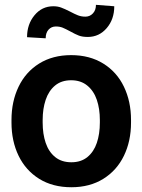

<svg xmlns="http://www.w3.org/2000/svg" viewBox="-20 -777 598 807"><path d="M349 -621.7Q326.7 -621.7 311.7 -627.3Q296.7 -633 274.7 -645.3Q256.3 -655.3 243.8 -660.5Q231.3 -665.7 214.7 -665.7Q196 -665.7 184 -652.3Q172 -639 172 -616L93.7 -620.7Q93.7 -675 125 -712.8Q156.3 -750.7 204 -750.7Q222.3 -750.7 236.8 -745.3Q251.3 -740 273.7 -728.7Q293.7 -718 307.8 -712.5Q322 -707 339 -707Q357.7 -707 370.5 -720.7Q383.3 -734.3 383.3 -756.7L460.3 -750.7Q460.3 -696 428.5 -658.8Q396.7 -621.7 349 -621.7ZM279 -545.3Q356.7 -545.3 413.8 -510Q471 -474.7 500.8 -412.7Q530.7 -350.7 530.7 -272.7V-262Q530.7 -183.7 500.8 -122.2Q471 -60.7 414.2 -25.3Q357.3 10 280 10Q201.7 10 144.8 -25.3Q88 -60.7 58.2 -122.2Q28.3 -183.7 28.3 -262V-272.7Q28.3 -350.7 58.2 -412.7Q88 -474.7 144.8 -510Q201.7 -545.3 279 -545.3ZM280 -95Q320.7 -95 347.5 -117Q374.3 -139 387 -176.5Q399.7 -214 399.7 -262V-272.7Q399.7 -319.7 387 -357.2Q374.3 -394.7 347 -417.2Q319.7 -439.7 279 -439.7Q238.3 -439.7 211.5 -417.5Q184.7 -395.3 172 -357.5Q159.3 -319.7 159.3 -272.7V-262Q159.3 -214 172 -176.5Q184.7 -139 211.7 -117Q238.7 -95 280 -95Z"/></svg>

Font: FreesentationVF
Style: Regular
Weight: 400
Designer: glyphs from Roboto by Christian Robertson / Hangul glyphs from Noto Sans CJK(Source Han Sans) by Jang Soo-young and Kang
Foundry: PT&
Version: Version 2.001;Glyphs 3.3.1 (3343)